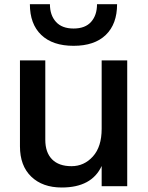

<svg xmlns="http://www.w3.org/2000/svg" viewBox="-20 -834 685 888"><path d="M72.3 -157.2V-554.7H189.5V-187.5Q189.5 -128.9 220.7 -97.2Q252 -65.4 310.5 -65.4Q369.1 -65.4 409.7 -110.4Q450.2 -155.3 450.2 -238.3V-554.7H568.4V27.3H450.2V-66.4Q404.3 33.2 265.6 33.2Q176.8 33.2 124.5 -17.1Q72.3 -67.4 72.3 -157.2ZM118.2 -814.5H210.9Q210.9 -763.7 238.8 -732.9Q266.6 -702.1 320.3 -702.1Q374 -702.1 401.4 -732.9Q428.7 -763.7 428.7 -814.5H521.5Q521.5 -722.7 469.2 -672.4Q417 -622.1 320.3 -622.1Q223.6 -622.1 170.9 -672.4Q118.2 -722.7 118.2 -814.5Z"/></svg>

Font: GenEi M Gothic v2 Medium
Style: Regular
Weight: 500
Version: Version 2.0